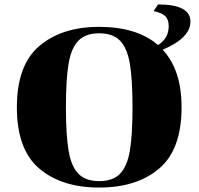

<svg xmlns="http://www.w3.org/2000/svg" viewBox="-20 -833 898 865"><path d="M838 -736Q838 -662 713 -609Q798 -518 798 -350Q798 -159 697 -73.5Q596 12 427 12Q258 12 157 -73.5Q56 -159 56 -350Q56 -540 157.5 -626Q259 -712 427 -712Q597 -712 692 -630Q718 -647 729 -668Q740 -689 740 -716Q740 -746 723.5 -761Q707 -776 672 -783L692 -813Q838 -813 838 -736ZM577 -350Q577 -475 565 -546Q553 -617 520.5 -650Q488 -683 427 -683Q366 -683 333.5 -650Q301 -617 289 -546Q277 -475 277 -350Q277 -225 289 -154Q301 -83 333.5 -50Q366 -17 427 -17Q488 -17 520.5 -50Q553 -83 565 -154Q577 -225 577 -350Z"/></svg>

Font: Chonburi
Style: Regular
Weight: 400
Designer: Thanarat Vachiruckul and Stawix Ruecha
Foundry: Cadson Demak & Katatrad
Version: Version 1.000